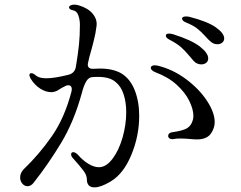

<svg xmlns="http://www.w3.org/2000/svg" viewBox="-20 -796 1040 829"><path d="M99 8Q86 8 76.5 -3Q67 -14 67 -30Q67 -49 82 -65Q149 -129 204 -208Q259 -287 289 -402Q290 -406 290 -412Q290 -419 286 -423.5Q282 -428 275 -428Q270 -428 263 -425Q246 -417 228 -405Q214 -398 201 -398Q178 -398 153.5 -413.5Q129 -429 112 -457Q107 -467 107 -471Q107 -480 115 -480Q124 -480 135 -470Q149 -458 180 -458Q215 -458 275 -473Q304 -480 308 -510Q317 -565 321 -603.5Q325 -642 325 -689Q325 -710 318.5 -729Q312 -748 297 -751Q278 -755 278 -764Q278 -769 284.5 -772.5Q291 -776 301 -776Q310 -776 320 -773Q360 -761 380 -737Q400 -713 397 -685Q393 -651 385 -621Q377 -591 376 -586Q364 -546 360 -524Q357 -511 363.5 -504.5Q370 -498 384 -499Q394 -500 411 -500Q468 -500 504 -479Q542 -456 561.5 -407Q581 -358 581 -296Q581 -209 547 -127Q513 -45 457 -12Q415 13 388 13Q355 13 355 -22Q355 -39 341.5 -57.5Q328 -76 295 -113Q287 -121 287 -130Q287 -134 289.5 -136.5Q292 -139 296 -139Q306 -139 318 -126Q338 -103 362 -88.5Q386 -74 407 -74Q438 -74 465.5 -110Q493 -146 509 -201.5Q525 -257 525 -312Q525 -355 513.5 -389.5Q502 -424 479 -442Q454 -464 403 -464Q387 -464 378 -463Q363 -462 352.5 -445Q342 -428 333 -393Q299 -270 244 -179Q189 -88 126 -8Q114 8 99 8ZM948 -630Q948 -619 939.5 -612Q931 -605 919 -605Q902 -605 890 -616Q881 -623 866 -640Q848 -660 830.5 -673.5Q813 -687 783 -699Q766 -706 766 -716Q766 -720 770.5 -722.5Q775 -725 783 -725Q793 -725 799 -723Q877 -703 912.5 -677.5Q948 -652 948 -630ZM879 -544Q879 -532 870.5 -525Q862 -518 849 -518Q830 -518 816 -533Q800 -552 799 -553Q779 -577 761.5 -592.5Q744 -608 711 -625Q696 -633 696 -642Q696 -651 710 -651Q718 -651 728 -648Q807 -623 843 -595Q879 -567 879 -544ZM725 -195Q716 -195 711 -199Q706 -203 706 -209Q706 -222 723 -225Q768 -231 787 -242Q806 -253 813 -279Q815 -289 815 -295Q815 -324 797.5 -360Q780 -396 743.5 -429.5Q707 -463 651 -484Q641 -488 636 -493Q631 -498 631 -503Q631 -508 635.5 -511Q640 -514 648 -514Q655 -514 659 -513Q726 -497 783 -454.5Q840 -412 873.5 -361Q907 -310 907 -269Q907 -255 903 -244Q893 -215 875 -204.5Q857 -194 831 -194Q820 -194 798 -196Q774 -198 760 -198Q741 -198 732 -196Z"/></svg>

Font: Hina Mincho
Style: Regular
Weight: 400
Designer: satsuyako
Foundry: satsuyako
Version: Version 1.100